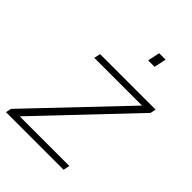

<svg xmlns="http://www.w3.org/2000/svg" viewBox="-207 -811 910 910"><g transform="rotate(45 248.0 -355.5)"><path d="M0 0 6 -28 434 -478H114L121 -510H493L487 -482L60 -32H393L386 0ZM303 -650 316 -711H359L346 -650Z"/></g></svg>

Font: Saira Thin
Style: Italic
Weight: 100
Italic angle: -12°
Designer: Hector Gatti with collaboration of the Omnibus-Type team
Foundry: Omnibus-Type
Version: Version 1.101